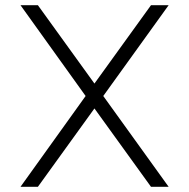

<svg xmlns="http://www.w3.org/2000/svg" viewBox="-20 -720 728 740"><path d="M59 -700H126L344 -398L562 -700H630L378 -350L630 0H562L344 -302L126 0H59L310 -350Z"/></svg>

Font: Albert Sans Light
Style: Regular
Weight: 300
Designer: Andreas Rasmussen
Foundry: a.Foundry
Version: Version 1.025